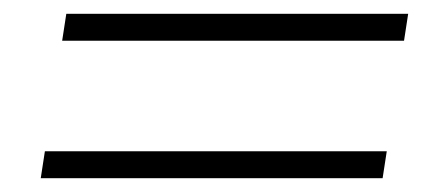

<svg xmlns="http://www.w3.org/2000/svg" viewBox="-20 -426 640 278"><path d="M70 -367 76 -406H571L565 -367ZM39 -168 45 -207H540L534 -168Z"/></svg>

Font: Mulish ExtraLight ExtraLight
Style: Italic
Weight: 250
Italic angle: -9°
Version: Version 3.603